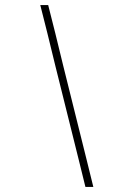

<svg xmlns="http://www.w3.org/2000/svg" viewBox="-20 -733 478 753"><path d="M315 0Q301.5 -55 288.5 -107.5Q275.5 -160 258.5 -228L197 -475Q179 -548 166 -602Q152.5 -655.5 138 -713H169Q183.5 -655.5 197 -602Q210 -548 228 -475L289.5 -228Q306.5 -160 319.5 -107.5Q332.5 -55 346 0Z"/></svg>

Font: Heraclito Thin
Style: Italic
Weight: 100
Italic angle: -12°
Designer: Kostas Bartsokas (font) & Cristiano Sobral (main changes)
Foundry: Kostas Bartsokas (font) & Cristiano Sobral (main changes)
Version: Version 1.00;July 8, 2020;FontCreator 13.0.0.2655 64-bit